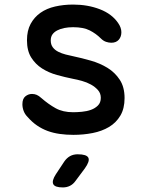

<svg xmlns="http://www.w3.org/2000/svg" viewBox="-20 -580 640 840"><path d="M301 10Q270 10 241.5 6Q213 2 188.5 -7Q164 -16 142 -31Q120 -46 100 -69Q89 -80 83.5 -94.5Q78 -109 78 -124Q78 -148 91 -158.5Q104 -169 120 -169Q131 -169 140.5 -165Q150 -161 161 -151Q192 -124 223.5 -106.5Q255 -89 300 -89Q317 -89 338.5 -91Q360 -93 378 -99.5Q396 -106 408.5 -118.5Q421 -131 421 -152Q421 -172 408.5 -186Q396 -200 378 -210Q360 -220 338.5 -226Q317 -232 300 -235Q265 -242 229 -252Q193 -262 164 -280.5Q135 -299 116.5 -328.5Q98 -358 98 -404Q98 -446 114 -475.5Q130 -505 157 -524Q184 -543 221 -551.5Q258 -560 300 -560Q364 -560 417 -539.5Q470 -519 497 -479Q504 -469 507.5 -459Q511 -449 511 -439Q511 -419 499.5 -406Q488 -393 467 -393Q456 -393 444 -397Q432 -401 421 -412Q400 -433 372.5 -447Q345 -461 300 -461Q279 -461 261.5 -457.5Q244 -454 230.5 -447Q217 -440 209.5 -429.5Q202 -419 202 -403Q202 -385 211 -373Q220 -361 235 -353.5Q250 -346 267.5 -341.5Q285 -337 300 -334Q338 -326 378 -314.5Q418 -303 450.5 -283Q483 -263 504 -231Q525 -199 525 -151Q525 -105 506.5 -74Q488 -43 457 -24.5Q426 -6 385.5 2Q345 10 301 10ZM224 183 261 127Q272 111 286.5 103Q301 95 320 95Q359 95 366.5 110Q374 125 351 157L310 212Q300 226 286 233Q272 240 255 240Q220 240 213 225.5Q206 211 224 183Z"/></svg>

Font: Maple Mono Medium
Style: Regular
Weight: 500
Monospace: yes
Designer: subframe7536
Version: Version 7.000